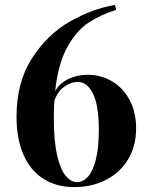

<svg xmlns="http://www.w3.org/2000/svg" viewBox="-20 -743 602 777"><path d="M530.8 -223.6Q530.8 -149.9 497.1 -95.9Q463.4 -42 406.5 -13.9Q349.6 14.2 281.2 14.2Q208.5 14.2 155.8 -19.3Q103 -52.7 75 -116.9Q46.9 -181.2 46.9 -270.5Q46.9 -410.2 109.6 -507.3Q172.4 -604.5 263.4 -656.2Q354.5 -708 445.8 -723.1L449.7 -703.1Q385.3 -682.6 337.2 -650.6Q289.1 -618.7 252.2 -552Q215.3 -485.4 203.1 -374.5Q223.6 -408.2 259 -424.3Q294.4 -440.4 334.5 -440.4Q388.2 -440.4 433.1 -414.1Q478 -387.7 504.4 -338.6Q530.8 -289.6 530.8 -223.6ZM379.9 -215.3Q379.9 -316.9 356.2 -364.3Q332.5 -411.6 294.4 -411.6Q268.6 -411.6 241.5 -393.1Q214.4 -374.5 200.2 -336.4Q197.8 -298.8 197.8 -265.6Q197.8 -171.9 211.4 -113.8Q225.1 -55.7 246.3 -30.8Q267.6 -5.9 292 -5.9Q315.9 -5.9 335.7 -27.6Q355.5 -49.3 367.7 -96.4Q379.9 -143.6 379.9 -215.3Z"/></svg>

Font: TypoPRO Playfair Display
Style: Bold
Weight: 700
Designer: Claus Eggers Sørensen
Foundry: Claus Eggers Sørensen
Version: Version 1.004;PS 001.004;hotconv 1.0.70;makeotf.lib2.5.58329